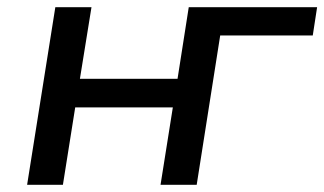

<svg xmlns="http://www.w3.org/2000/svg" viewBox="-20 -511 897 531"><path d="M55 0 133 -491H233L201 -293H471L502 -491H857L845 -413H589L524 0H424L458 -214H188L154 0Z"/></svg>

Font: Nunito Sans 10pt SemiExpanded Medium
Style: Italic
Weight: 500
Width: 6
Italic angle: -9°
Designer: Vernon Adams
Foundry: Vernon Adams
Version: Version 3.101;gftools[0.9.27]